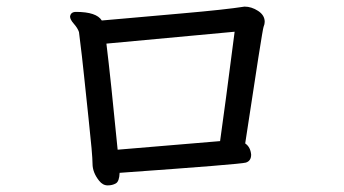

<svg xmlns="http://www.w3.org/2000/svg" viewBox="-20 -608 1040 581"><path d="M336 -155 646 -181Q660 -279 690 -512L302 -476Q315 -370 336 -155ZM306 -47Q291 -47 280 -61Q260 -86 260 -112.5Q260 -139 248 -249Q240 -322 234.5 -377Q229 -432 219 -511Q215 -523 203.5 -536Q192 -549 192 -558Q194 -572 210 -572Q272 -572 288 -546Q313 -548 356.5 -552Q400 -556 531.5 -567.5Q663 -579 720 -588Q741 -588 761 -575Q781 -562 781 -542Q781 -535 777.5 -526.5Q774 -518 722 -174Q738 -163 740 -140Q740 -121 724 -116Q708 -111 342 -85Q341 -59 330.5 -53Q320 -47 306 -47Z"/></svg>

Font: LXGW WenKai Lite
Style: Bold
Weight: 700
Designer: LXGW / Fontworks Inc.
Foundry: LXGW / Fontworks Inc.
Version: Version 1.330;April 28, 2024